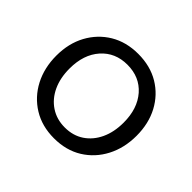

<svg xmlns="http://www.w3.org/2000/svg" viewBox="-122 -632 786 786"><g transform="rotate(45 271.5 -238.5)"><path d="M474.6 -365.8C455.2 -402.1 428.2 -430.7 393.5 -451.6C358.7 -472.4 318 -482.9 271.3 -482.9C225.2 -482.9 184.8 -472.4 150.1 -451.6C115.4 -430.7 88.2 -402 68.5 -365.8C48.8 -329.5 39 -287.7 39 -240.5C39 -193.8 48.7 -151.8 68 -114.6C87.4 -77.5 114.6 -48.1 149.6 -26.5C184.7 -4.9 225.2 5.7 271.3 5.7C318 5.7 358.7 -5 393.5 -26.5C428.2 -48 455.2 -77.4 474.6 -114.6C493.9 -151.7 503.6 -193.7 503.6 -240.5C503.6 -287.7 493.9 -329.5 474.6 -365.8ZM408.7 -145.5C395.8 -117.8 377.6 -96.2 354.3 -80.5C330.9 -64.8 303.3 -56.9 271.3 -56.9C240 -56.9 212.5 -64.8 188.8 -80.5C165.1 -96.2 146.9 -117.8 133.9 -145.5C121 -173.2 114.6 -205.1 114.6 -241.4C114.6 -295.5 129 -338.8 157.9 -371.4C186.8 -403.9 224.6 -420.2 271.3 -420.2C318.6 -420.2 356.6 -403.9 385.2 -371.4C413.7 -338.7 428 -295.5 428 -241.4C428 -205.1 421.6 -173.2 408.7 -145.5Z"/></g></svg>

Font: Diatome Awesome Regular
Style: Regular
Weight: 400
Designer: 15.100.17
Foundry: 15.100.17
Version: Version 1.008;Fontself Maker 3.5.8